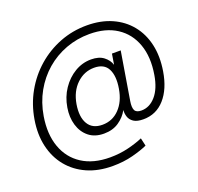

<svg xmlns="http://www.w3.org/2000/svg" viewBox="-151 -872 1265 1228"><g transform="rotate(-20 481.5 -258.0)"><path d="M412.6 193.4Q315.4 193.4 239.7 159.7Q164.1 126 114.5 65.2Q64.9 4.4 45.9 -77.9Q26.9 -160.2 43 -257.3Q59.1 -355 105.5 -437.5Q151.9 -520 221.7 -580.8Q291.5 -641.6 378.2 -675.3Q464.8 -709 562 -709Q656.7 -709 730.5 -676.5Q804.2 -644 852.5 -584.7Q900.9 -525.4 919.2 -444.3Q937.5 -363.3 921.4 -265.6Q902.8 -151.4 844.7 -85.9Q786.6 -20.5 699.2 -20.5Q655.8 -20.5 633.3 -35.6Q610.8 -50.8 603.3 -73.5Q595.7 -96.2 597.7 -119.6H597.2Q574.7 -77.6 532.7 -49.1Q490.7 -20.5 431.2 -20.5Q368.7 -20.5 328.4 -53.2Q288.1 -85.9 272 -140.1Q255.9 -194.3 266.6 -257.8Q277.8 -326.2 314 -379.6Q350.1 -433.1 402.1 -464.1Q454.1 -495.1 513.2 -495.1Q566.9 -495.1 598.4 -470.9Q629.9 -446.8 640.6 -413.1H641.1L652.8 -484.4H712.4L658.7 -159.2Q651.9 -117.7 661.6 -97.7Q671.4 -77.6 706.1 -77.6Q762.2 -77.6 804.2 -126Q846.2 -174.3 860.8 -263.2Q880.4 -379.9 849.1 -467.3Q817.9 -554.7 743.7 -603Q669.4 -651.4 559.1 -651.4Q474.1 -651.4 398.2 -623Q322.3 -594.7 261.7 -542.5Q201.2 -490.2 160.6 -418Q120.1 -345.7 105.5 -257.3Q86.4 -140.1 118.2 -51.5Q149.9 37.1 226.1 86.4Q302.2 135.7 416 135.7Q481.9 135.7 541 121.1Q600.1 106.4 641.1 88.4L653.3 142.1Q613.3 160.6 550 177Q486.8 193.4 412.6 193.4ZM440.9 -77.1Q509.3 -77.1 556.6 -126Q604 -174.8 617.7 -257.8Q631.8 -340.8 606.9 -389.6Q582 -438.5 513.7 -438.5Q445.8 -438.5 394.5 -389.6Q343.3 -340.8 329.1 -257.8Q315.4 -174.8 344.2 -126Q373 -77.1 440.9 -77.1Z"/></g></svg>

Font: Inter Display Light
Style: Italic
Weight: 300
Italic angle: -9.39999°
Designer: Rasmus Andersson
Foundry: rsms
Version: Version 4.000;git-a52131595